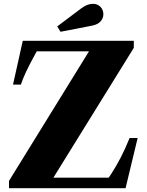

<svg xmlns="http://www.w3.org/2000/svg" viewBox="-20 -983 770 1003"><path d="M99 -770H679V-733L259 -55H548L560 -73Q614 -155 657 -262H699L636 0H27V-38L445 -715H172L160 -693Q108 -599 89 -541H48ZM296 -817 279 -845 404 -939Q436 -963 465 -963Q490 -963 505 -947Q520 -931 520 -909Q520 -888 505.5 -871.5Q491 -855 461 -849Z"/></svg>

Font: Libre Caslon Text
Style: Bold
Weight: 700
Designer: Pablo Impallari, Rodrigo Fuenzalida
Foundry: Pablo Impallari, Rodrigo Fuenzalida
Version: Version 1.002